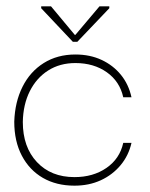

<svg xmlns="http://www.w3.org/2000/svg" viewBox="-20 -576 475 606"><path d="M215 10Q158 10 115.5 -14.5Q73 -39 49 -84.5Q25 -130 25 -192Q27 -254 51 -302Q75 -350 118 -377Q161 -404 218 -404Q264 -404 300.5 -387Q337 -370 361.5 -340Q386 -310 395 -269H369Q358 -319 317 -348Q276 -377 218 -377Q169 -377 132 -353.5Q95 -330 74 -288Q53 -246 52 -191Q52 -112 96.5 -64.5Q141 -17 215 -17Q274 -17 316 -46Q358 -75 369 -125H395Q386 -85 360.5 -54.5Q335 -24 298 -7Q261 10 215 10ZM210 -444 110 -550V-556H141L216 -466H218L294 -556H325V-550L224 -444Z"/></svg>

Font: Darker Grotesque Light
Style: Regular
Weight: 300
Designer: Gabriel Lam
Foundry: TypeRant
Version: Version 1.000;gftools[0.9.28]